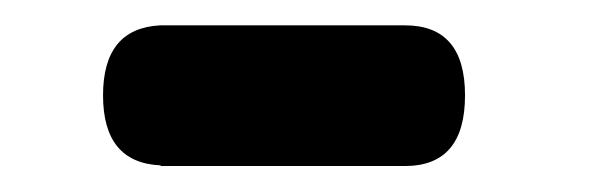

<svg xmlns="http://www.w3.org/2000/svg" viewBox="-20 -407 476 150"><path d="M105.5 -277.8Q60.5 -279.8 60.5 -332.5Q60.5 -384.8 105 -387.2H296.4Q343.3 -387.2 343.3 -332.5Q343.3 -277.3 296.4 -277.3H105.5Z"/></svg>

Font: inglobal
Style: Bold
Weight: 700
Designer: Andrey Kochetov, Denis Davydov, Evgeny Yurtaev
Foundry: inglobal.ru
Version: Version 1.00 September 25, 2014, initial release